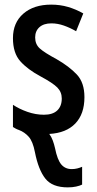

<svg xmlns="http://www.w3.org/2000/svg" viewBox="-20 -570 418 830"><path d="M273 240Q206 240 176 202Q146 164 131 88Q122 41 104 21Q86 1 62 -8Q53 -11 47 -14.5Q41 -18 36 -21V-117Q63 -99 98.5 -86.5Q134 -74 170 -74Q208 -74 227.5 -92.5Q247 -111 247 -144Q247 -172 228 -191.5Q209 -211 155 -240Q99 -270 67.5 -305.5Q36 -341 36 -405Q36 -472 81 -511Q126 -550 201 -550Q240 -550 274 -540Q308 -530 340 -512L309 -435Q283 -450 256 -459.5Q229 -469 202 -469Q169 -469 150.5 -452.5Q132 -436 132 -408Q132 -379 151.5 -361Q171 -343 225 -314Q279 -283 312 -248Q345 -213 345 -150Q345 -77 305.5 -36Q266 5 193 9Q202 21 208 37Q214 53 218 71Q228 121 245 141Q262 161 290 161Q303 161 314.5 158Q326 155 335 151V228Q325 233 309 236.5Q293 240 273 240Z"/></svg>

Font: Avrile Sans Condensed Medium
Style: Regular
Weight: 500
Width: 3
Designer: Monotype Design Team
Foundry: Monotype Imaging Inc.
Version: Version 2.001;September 10, 2019;FontCreator 11.5.0.2425 64-